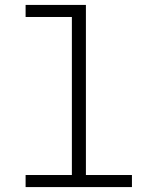

<svg xmlns="http://www.w3.org/2000/svg" viewBox="-20 -760 640 780"><path d="M84 -49H272V-691H84V-740H329V-49H516V0H84Z"/></svg>

Font: IBM Plex Mono Light
Style: Regular
Weight: 300
Monospace: yes
Designer: Mike Abbink, Paul van der Laan, Pieter van Rosmalen
Foundry: Bold Monday
Version: Version 2.3